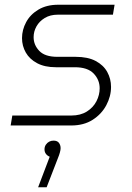

<svg xmlns="http://www.w3.org/2000/svg" viewBox="-20 -530 558 811"><path d="M25 0 32 -42H281Q320 -42 347 -59Q374 -76 387.5 -102.5Q401 -129 401 -157Q401 -193 375.5 -219.5Q350 -246 296 -246H216Q169 -246 137 -263Q105 -280 89 -308Q73 -336 73 -369Q73 -404 90.5 -436.5Q108 -469 142.5 -489.5Q177 -510 226 -510H464L457 -468H224Q192 -468 169 -454Q146 -440 134 -418.5Q122 -397 122 -373Q122 -340 146 -315Q170 -290 222 -290H299Q351 -290 384 -272.5Q417 -255 433 -226Q449 -197 449 -163Q449 -123 429 -85.5Q409 -48 371.5 -24Q334 0 281 0ZM141 261 190 132Q180 128 174 120Q168 112 168 101Q168 90 173.5 81.5Q179 73 187.5 68.5Q196 64 206 64Q222 64 229 73.5Q236 83 236 96Q236 103 233 114Q230 125 225 137L177 261Z"/></svg>

Font: MuseoModerno Thin ExtraLight
Style: Italic
Weight: 250
Italic angle: -9°
Version: Version 1.003